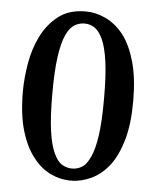

<svg xmlns="http://www.w3.org/2000/svg" viewBox="-49 -672 591 728"><g transform="rotate(5 246.5 -308.0)"><path d="M248 -630Q287 -630 325 -612Q363 -594 393 -556Q422 -518 439.5 -456.5Q457 -395 457 -307Q457 -219 439.5 -158.5Q422 -98 393 -60Q363 -22 325 -4Q287 14 248 14Q207 14 169.5 -4Q132 -22 103 -60Q73 -98 55 -158.5Q37 -219 37 -307Q37 -357 46.5 -413.5Q56 -470 80 -518.5Q104 -567 144.5 -598.5Q185 -630 248 -630ZM149 -307Q149 -220 156.5 -167Q164 -114 178 -84Q192 -53 210 -42.5Q228 -32 248 -32Q268 -32 285.5 -42.5Q303 -53 317 -84Q331 -114 338.5 -167Q346 -220 346 -307Q346 -394 338.5 -448Q331 -502 317 -532Q303 -562 285.5 -573Q268 -584 248 -584Q228 -584 210 -573.5Q192 -563 178 -533Q164 -502 156.5 -448Q149 -394 149 -307Z"/></g></svg>

Font: Song Myung
Style: Regular
Weight: 400
Designer: JIKJI
Foundry: JIKJI
Version: Version 1.00